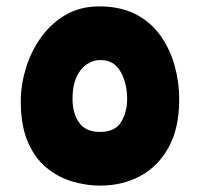

<svg xmlns="http://www.w3.org/2000/svg" viewBox="-20 -613 626 601"><path d="M293 -32Q250 -32 206 -45Q162 -58 125.5 -88Q89 -118 67 -169Q45 -220 45 -296Q45 -347 61 -399.5Q77 -452 108.5 -496Q140 -540 185.5 -566.5Q231 -593 291 -593Q357 -593 404.5 -568.5Q452 -544 482 -502Q512 -460 526.5 -408Q541 -356 541 -302Q541 -213 508.5 -153Q476 -93 420 -62.5Q364 -32 293 -32ZM293 -200Q340 -200 359 -231Q378 -262 378 -303Q378 -352 357.5 -388.5Q337 -425 295 -425Q258 -425 232.5 -393.5Q207 -362 207 -303Q207 -259 227.5 -229.5Q248 -200 293 -200Z"/></svg>

Font: Noto Sans Syriac Western Black
Style: Regular
Weight: 900
Designer: Patrick Giasson and the Monotype Design Team
Foundry: Monotype Imaging Inc.
Version: Version 3.000; ttfautohint (v1.8.4.7-5d5b)